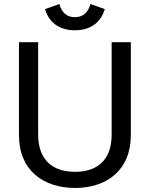

<svg xmlns="http://www.w3.org/2000/svg" viewBox="-20 -915 742 951"><path d="M351 -765C428 -765 480 -804 499 -870L428 -895C416 -853 392 -830 351 -830C310 -830 286 -853 274 -895L203 -870C222 -804 274 -765 351 -765ZM352 16C507 16 628 -71 628 -245V-706H533V-249C533 -120 460 -64 352 -64C243 -64 169 -120 169 -249V-706H74V-245C74 -71 195 16 352 16Z"/></svg>

Font: Alpha Lyrae Medium
Style: Regular
Weight: 500
Designer: Nikolay Petroussenko, Plamen Motev
Foundry: Fontfabric LLC
Version: Version 1.000;hotconv 1.0.109;makeotfexe 2.5.65596